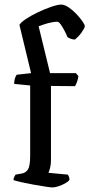

<svg xmlns="http://www.w3.org/2000/svg" viewBox="-20 -820 391 840"><path d="M210 0Q202 0 179 -3.5Q156 -7 128 -12Q100 -17 75.5 -22.5Q51 -28 39 -32Q39 -40 42.5 -46.5Q46 -53 48 -56L76 -61Q93 -64 102.5 -79Q112 -94 112 -139V-446L42 -453Q42 -467 45.5 -477.5Q49 -488 53 -493L116 -500L65 -711Q71 -722 93.5 -737Q116 -752 146.5 -766.5Q177 -781 205 -790.5Q233 -800 248 -800Q262 -800 280 -788Q298 -776 314 -759Q330 -742 340.5 -727Q351 -712 351 -706Q351 -701 346.5 -693Q342 -685 335.5 -676Q329 -667 321.5 -659.5Q314 -652 308 -647Q299 -647 289.5 -650.5Q280 -654 275 -658Q270 -671 261.5 -687Q253 -703 245 -714Q237 -725 230 -725Q220 -725 205 -722Q190 -719 174.5 -714Q159 -709 149 -705L199 -500H312L323 -487Q322 -477 317.5 -463.5Q313 -450 308 -443L203 -444V-120Q203 -100 199 -85Q195 -70 192 -64L277 -56Q279 -53 281.5 -47Q284 -41 284 -33Q278 -25 264.5 -17.5Q251 -10 235.5 -5Q220 0 210 0Z"/></svg>

Font: Texturina 12pt
Style: Regular
Weight: 400
Designer: Guillermo Torres Carreño
Foundry: Omnibus-Type
Version: Version 1.002